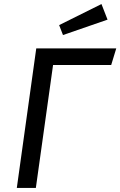

<svg xmlns="http://www.w3.org/2000/svg" viewBox="-20 -928 594 948"><path d="M529 -607H242L157 0H63L159 -689H554ZM511 -831 291 -755 272 -804 481 -908Z"/></svg>

Font: FiraGO
Style: Italic
Weight: 400
Italic angle: -8°
Designer: bBox Type GmbH
Foundry: bBox Type GmbH
Version: Version 1.001